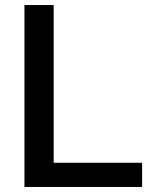

<svg xmlns="http://www.w3.org/2000/svg" viewBox="-20 -742 584 762"><path d="M544 0V-96H193V-722H77V0Z"/></svg>

Font: Perun Medium
Style: Regular
Weight: 500
Foundry: Copyright (c) Stefan Peev, Context Ltd, 2016
Version: Version 1.089